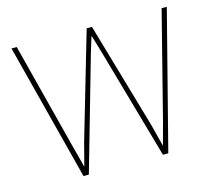

<svg xmlns="http://www.w3.org/2000/svg" viewBox="-102 -837 1078 962"><g transform="rotate(-15 437.5 -355.5)"><path d="M812.5 -710.9H839.4L656.7 0H628.9L460.4 -592.8L437.5 -668.5L414.1 -592.8L244.6 0H216.8L33.7 -710.9H61L202.1 -161.1L232.9 -43.9L263.2 -161.1L423.8 -710.9H451.2L610.4 -161.1L640.6 -43.5L672.4 -161.1Z"/></g></svg>

Font: Robert Sans Thin
Style: Regular
Weight: 100
Designer: Christian Robertson (extended by Adam Twardoch)
Foundry: Google
Version: Version 12.135;April 2, 2019;FontCreator 11.5.0.2425 64-bit;